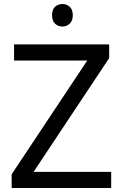

<svg xmlns="http://www.w3.org/2000/svg" viewBox="-20 -935 612 955"><path d="M533 0H38V-68L414 -634H50V-714H523V-646L147 -80H533ZM291 -915Q311 -915 326.5 -901.5Q342 -888 342 -859Q342 -831 326.5 -817Q311 -803 291 -803Q269 -803 254 -817Q239 -831 239 -859Q239 -888 254 -901.5Q269 -915 291 -915Z"/></svg>

Font: Noto Sans Limbu
Style: Regular
Weight: 400
Designer: Monotype Design Team
Foundry: Monotype Imaging Inc.
Version: Version 2.004; ttfautohint (v1.8.4.7-5d5b)